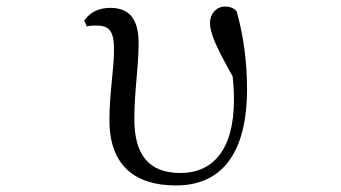

<svg xmlns="http://www.w3.org/2000/svg" viewBox="-20 -551 1040 586"><path d="M517 15C650 15 734 -74 734 -280C734 -369 721 -451 702 -517C694 -526 682 -531 667 -531C641 -531 621 -510 621 -481C621 -450 638 -411 690 -318C693 -292 694 -269 694 -246C694 -92 628 -23 531 -23C433 -23 390 -80 390 -188C390 -275 403 -342 403 -420C403 -487 379 -527 317 -527C281 -527 254 -513 237 -488L245 -470C253 -473 263 -473 274 -473C315 -473 328 -455 328 -398C328 -341 314 -267 314 -184C314 -45 393 15 517 15Z"/></svg>

Font: Harano Aji Mincho K1
Style: Regular
Weight: 400
Foundry: Masamichi Hosoda
Version: HaranoAjiMinchoK1-Regular version 20230610;ttx 4.39.4